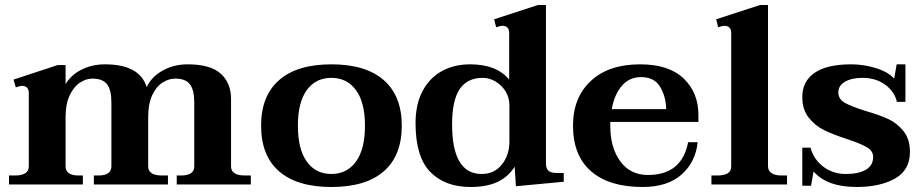

<svg xmlns="http://www.w3.org/2000/svg" viewBox="-20 -737 3687 767"><path d="M982 -36V0H686V-36H705Q729 -36 742.5 -45Q756 -54 756 -72V-328Q756 -378 738.5 -400.5Q721 -423 680 -423Q654 -423 629 -407Q604 -391 588 -356.5Q572 -322 572 -270V-72Q572 -54 586 -45Q600 -36 626 -36H651V0H355V-36H374Q398 -36 411.5 -45Q425 -54 425 -72V-328Q425 -378 407.5 -400.5Q390 -423 349 -423Q324 -423 299.5 -407Q275 -391 258.5 -356.5Q242 -322 242 -270V-72Q242 -54 255.5 -45Q269 -36 293 -36H311V0H16V-36H41Q67 -36 81 -45Q95 -54 95 -72V-365Q95 -394 67 -394Q61 -394 43 -388L34 -419L210 -477H242V-401Q264 -438 306 -459Q348 -480 399 -480Q538 -480 566 -389Q585 -430 629.5 -455Q674 -480 730 -480Q820 -480 861.5 -443Q903 -406 903 -341V-72Q903 -54 917 -45Q931 -36 957 -36Z M1023 -235Q1023 -354 1095 -417Q1167 -480 1304 -480Q1441 -480 1513 -417Q1585 -354 1585 -235Q1585 -115 1513 -52.5Q1441 10 1304 10Q1167 10 1095 -52.5Q1023 -115 1023 -235ZM1438 -235Q1438 -328 1402 -377Q1366 -426 1304 -426Q1241 -426 1205.5 -377Q1170 -328 1170 -235Q1170 -141 1205.5 -91.5Q1241 -42 1304 -42Q1366 -42 1402 -91.5Q1438 -141 1438 -235Z M1640 -245Q1640 -321 1668.5 -374Q1697 -427 1746 -453.5Q1795 -480 1858 -480Q1964 -480 2014 -419V-605Q2014 -634 1986 -634Q1980 -634 1962 -628L1954 -660L2129 -717H2161V-83Q2161 -64 2171 -55Q2181 -46 2205 -46H2232V-11L2041 7L2036 -71Q2010 -30 1967 -10Q1924 10 1860 10Q1757 10 1698.5 -50.5Q1640 -111 1640 -245ZM2015 -171V-315Q2015 -348 1999 -373Q1983 -398 1958.5 -412Q1934 -426 1909 -426Q1846 -426 1816 -380.5Q1786 -335 1786 -241Q1786 -42 1904 -42Q1955 -42 1985 -80Q2015 -118 2015 -171Z M2418 -250V-234Q2418 -147 2458 -92.5Q2498 -38 2568 -38Q2704 -38 2729 -169H2767Q2759 -90 2703 -40Q2647 10 2547 10Q2413 10 2341 -53Q2269 -116 2269 -235Q2269 -347 2340 -413.5Q2411 -480 2537 -480Q2652 -480 2711 -423.5Q2770 -367 2770 -278V-250ZM2424 -301H2641Q2641 -348 2618 -388.5Q2595 -429 2541 -429Q2494 -429 2464 -394Q2434 -359 2424 -301Z M2822 -36H2847Q2901 -36 2901 -72V-605Q2901 -634 2873 -634Q2867 -634 2849 -628L2841 -660L3016 -717H3048V-73Q3048 -55 3062 -45.5Q3076 -36 3102 -36H3124V0H2822Z M3230 -52 3220 5H3185V-147H3218Q3230 -101 3268.5 -71.5Q3307 -42 3359 -42Q3410 -42 3439 -59Q3468 -76 3468 -110Q3468 -134 3443.5 -148.5Q3419 -163 3365 -181Q3310 -199 3273.5 -216.5Q3237 -234 3211 -266.5Q3185 -299 3185 -350Q3185 -412 3234 -446Q3283 -480 3381 -480Q3429 -480 3477.5 -465.5Q3526 -451 3552 -423L3562 -480H3597V-330H3563Q3553 -372 3515.5 -399Q3478 -426 3426 -426Q3382 -426 3355.5 -410.5Q3329 -395 3329 -368Q3329 -341 3354.5 -326.5Q3380 -312 3437 -294Q3493 -278 3528.5 -261.5Q3564 -245 3589.5 -213Q3615 -181 3615 -130Q3615 -57 3555 -23.5Q3495 10 3402 10Q3284 10 3230 -52Z"/></svg>

Font: Taviraj DemiBold
Style: Regular
Weight: 600
Designer: Katatrad Team
Foundry: CadsonDemak
Version: Version 1.030